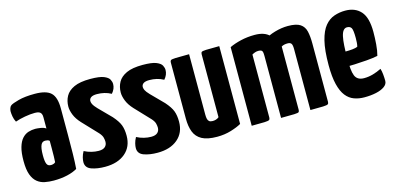

<svg xmlns="http://www.w3.org/2000/svg" viewBox="-54 -812 2324 1125"><g transform="rotate(-15 1108.0 -250.0)"><path d="M162 10Q134 10 108.5 5Q83 0 63 -16Q43 -32 31.5 -63Q20 -94 20 -146Q20 -197 29.5 -229.5Q39 -262 55.5 -280Q72 -298 92.5 -304.5Q113 -311 135 -311Q146 -311 166 -308Q186 -305 199 -296Q199 -296 199 -307.5Q199 -319 199 -335Q199 -351 199 -365Q199 -378 195 -386Q191 -394 182 -398Q173 -402 157 -402Q129 -402 95.5 -396Q62 -390 37 -381Q28 -398 25 -416Q22 -434 22 -446Q22 -455 25.5 -465.5Q29 -476 36 -481Q47 -489 86 -499.5Q125 -510 185 -510Q254 -510 282.5 -483Q311 -456 311 -388V-341Q311 -284 311 -224Q311 -164 310 -111.5Q309 -59 306 -22Q281 -7 244 1.5Q207 10 162 10ZM170 -82Q177 -82 185 -84.5Q193 -87 197 -92Q198 -103 198.5 -125.5Q199 -148 199 -174Q199 -200 199 -221Q194 -226 186.5 -227.5Q179 -229 173 -229Q165 -229 158.5 -225.5Q152 -222 147.5 -213Q143 -204 140.5 -188.5Q138 -173 138 -149Q138 -131 139.5 -118.5Q141 -106 144.5 -97.5Q148 -89 154.5 -85.5Q161 -82 170 -82Z M474 10Q426 10 391.5 -2.5Q357 -15 357 -49Q357 -61 361 -77.5Q365 -94 375 -112Q396 -101 418.5 -95.5Q441 -90 462 -90Q488 -90 500.5 -101.5Q513 -113 513 -132Q513 -143 509.5 -157Q506 -171 491 -188L404 -280Q378 -308 367 -336Q356 -364 356 -386Q356 -421 371.5 -449Q387 -477 423 -493.5Q459 -510 521 -510Q577 -510 603 -499.5Q629 -489 636.5 -474.5Q644 -460 644 -447Q644 -418 622 -393Q602 -404 580.5 -409Q559 -414 536 -414Q512 -414 500.5 -406Q489 -398 489 -384Q489 -376 494 -365Q499 -354 518 -334L592 -259Q622 -225 632 -198.5Q642 -172 642 -134Q642 -67 596.5 -28.5Q551 10 474 10Z M792 10Q744 10 709.5 -2.5Q675 -15 675 -49Q675 -61 679 -77.5Q683 -94 693 -112Q714 -101 736.5 -95.5Q759 -90 780 -90Q806 -90 818.5 -101.5Q831 -113 831 -132Q831 -143 827.5 -157Q824 -171 809 -188L722 -280Q696 -308 685 -336Q674 -364 674 -386Q674 -421 689.5 -449Q705 -477 741 -493.5Q777 -510 839 -510Q895 -510 921 -499.5Q947 -489 954.5 -474.5Q962 -460 962 -447Q962 -418 940 -393Q920 -404 898.5 -409Q877 -414 854 -414Q830 -414 818.5 -406Q807 -398 807 -384Q807 -376 812 -365Q817 -354 836 -334L910 -259Q940 -225 950 -198.5Q960 -172 960 -134Q960 -67 914.5 -28.5Q869 10 792 10Z M1154 10Q1094 10 1061.5 -8Q1029 -26 1016 -59.5Q1003 -93 1003 -140V-480Q1003 -490 1007.5 -494Q1012 -498 1036.5 -499Q1061 -500 1119 -500V-133Q1119 -118 1121.5 -107.5Q1124 -97 1131 -91.5Q1138 -86 1152 -86Q1162 -86 1172 -89Q1182 -92 1190 -99V-480Q1190 -490 1194.5 -494Q1199 -498 1222 -499Q1245 -500 1302 -500V-28Q1278 -14 1238.5 -2Q1199 10 1154 10Z M1365 0V-477Q1394 -491 1434 -500.5Q1474 -510 1519 -510Q1579 -510 1608 -479.5Q1637 -449 1646 -392Q1655 -335 1655 -255V-20Q1655 -10 1649.5 -6Q1644 -2 1620.5 -1Q1597 0 1543 0V-375Q1543 -392 1541 -400Q1539 -408 1533 -411Q1527 -414 1515 -414Q1505 -414 1495 -410.5Q1485 -407 1477 -402V-20Q1477 -10 1471.5 -6Q1466 -2 1443 -1Q1420 0 1365 0ZM1543 0V-421Q1543 -446 1571 -466Q1599 -486 1640.5 -498Q1682 -510 1720 -510Q1771 -510 1795 -494Q1819 -478 1826 -447.5Q1833 -417 1833 -374V-20Q1833 -10 1827.5 -6Q1822 -2 1798.5 -1Q1775 0 1721 0V-371Q1721 -394 1715 -403Q1709 -412 1692 -412Q1682 -412 1672.5 -410Q1663 -408 1655 -403V-20Q1655 -10 1651 -6Q1647 -2 1623.5 -1Q1600 0 1543 0Z M2047 10Q2013 10 1984.5 -0.5Q1956 -11 1935.5 -37Q1915 -63 1903.5 -109Q1892 -155 1892 -226Q1892 -317 1906 -373Q1920 -429 1944.5 -458.5Q1969 -488 2001 -499Q2033 -510 2068 -510Q2128 -510 2162 -472Q2196 -434 2196 -347Q2196 -311 2193 -272.5Q2190 -234 2182 -205Q2153 -199 2115 -196Q2077 -193 2041 -191.5Q2005 -190 1981.5 -190Q1958 -190 1958 -190L1960 -279Q1960 -279 1974.5 -278.5Q1989 -278 2010 -278Q2031 -278 2051 -280Q2071 -282 2082 -287Q2085 -296 2086 -311.5Q2087 -327 2087 -339Q2087 -387 2079.5 -400Q2072 -413 2053 -413Q2040 -413 2031 -402Q2022 -391 2017 -368.5Q2012 -346 2010 -312.5Q2008 -279 2008 -233Q2008 -198 2010.5 -172.5Q2013 -147 2019.5 -131Q2026 -115 2039.5 -107Q2053 -99 2074 -99Q2101 -99 2127.5 -106.5Q2154 -114 2180 -127Q2185 -112 2187 -90.5Q2189 -69 2189 -52Q2189 -32 2169.5 -18Q2150 -4 2118 3Q2086 10 2047 10Z"/></g></svg>

Font: Yanone Kaffeesatz ExtraLight
Style: Regular
Weight: 200
Designer: Yanone (Cyrillic: Daniel Pouzeot, Huerta Tipografica, and Cyreal)
Foundry: Yanone
Version: Version 2.003